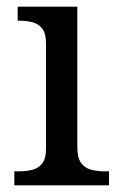

<svg xmlns="http://www.w3.org/2000/svg" viewBox="-20 -556 360 576"><path d="M23 0V-42H36Q58 -42 76.5 -46.5Q95 -51 106.5 -65.5Q118 -80 118 -109V-426Q118 -456 106.5 -470.5Q95 -485 76.5 -489.5Q58 -494 36 -494H33V-536H212V-114Q212 -83 223 -67.5Q234 -52 253 -47Q272 -42 294 -42H307V0Z"/></svg>

Font: Noto Serif Thai
Style: Regular
Weight: 400
Designer: Monotype Design Team
Foundry: Monotype Imaging Inc.
Version: Version 2.001